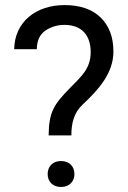

<svg xmlns="http://www.w3.org/2000/svg" viewBox="-20 -741 513 767"><path d="M265.1 -200.2C265.1 -248.5 274.9 -290.5 310.5 -323.7C372.6 -381.8 433.1 -447.8 433.1 -535.2C433.1 -592.3 416 -637.7 382.3 -670.9C348.1 -704.1 299.8 -720.7 237.8 -720.7C125 -720.7 38.6 -654.8 36.6 -544.4H127C127.4 -578.1 138.7 -603 161.1 -618.7C183.6 -633.8 209 -641.6 237.8 -641.6C305.7 -641.6 342.3 -600.6 342.3 -532.7C342.3 -466.3 303.7 -434.6 258.8 -388.7C196.3 -324.2 175.3 -295.4 174.3 -200.2ZM170.4 -45.4C170.4 -17.6 189 5.9 223.6 5.9C258.8 5.9 277.3 -17.6 277.3 -45.4C277.3 -74.7 258.8 -97.7 223.6 -97.7C189 -97.7 170.4 -74.7 170.4 -45.4Z"/></svg>

Font: Vazirmatn
Style: Regular
Weight: 400
Designer: Saber Rastikerdar
Foundry: Saber Rastikerdar
Version: Version 33.003